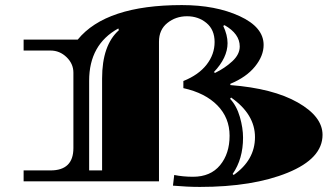

<svg xmlns="http://www.w3.org/2000/svg" viewBox="-20 -714 1290 756"><path d="M900 -25Q984 -84 984 -174Q984 -264 890 -330L886 -325Q912 -297 924.5 -253.5Q937 -210 937 -172Q937 -88 896 -29ZM924 -531Q924 -581 864 -615L859 -612Q876 -576 876 -544Q876 -487 822 -430L827 -427Q866 -446 895 -473Q924 -500 924 -531ZM331 -396V-43H382V-405Q382 -536 448 -595L446 -602Q331 -539 331 -396ZM269 -131V-428Q269 -463 242 -489Q215 -515 179 -515H73V-558H286Q397 -694 696 -694Q829 -694 923.5 -650.5Q1018 -607 1018 -537Q1018 -494 984 -452Q950 -410 887 -384V-379Q1055 -366 1152.5 -310.5Q1250 -255 1250 -183Q1250 -90 1113 -34Q976 22 767 22Q718 22 661 17L666 -25Q701 -18 740 -18Q809 -18 846.5 -63.5Q884 -109 884 -179.5Q884 -250 836 -299Q788 -348 702 -367V-395Q762 -419 793.5 -459.5Q825 -500 825 -548.5Q825 -597 793 -623.5Q761 -650 716.5 -650Q672 -650 639 -623.5Q606 -597 606 -550V0H73V-43H179Q269 -43 269 -131Z"/></svg>

Font: Diplomata
Style: Regular
Weight: 400
Width: 7
Designer: Eduardo Rodriguez Tunni
Foundry: Eduardo Rodriguez Tunni
Version: Version 1.001